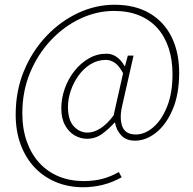

<svg xmlns="http://www.w3.org/2000/svg" viewBox="-20 -646 812 808"><path d="M330 142Q268 142 216 120.5Q164 99 126 59Q88 19 67 -37.5Q46 -94 46 -164Q46 -264 81 -348Q116 -432 175.5 -494.5Q235 -557 309 -591.5Q383 -626 462 -626Q549 -626 610 -590Q671 -554 702.5 -489.5Q734 -425 734 -340Q734 -249 706.5 -185Q679 -121 636.5 -87.5Q594 -54 548 -54Q512 -54 491 -75.5Q470 -97 464 -130H462Q437 -102 409 -82Q381 -62 346 -62Q319 -62 294.5 -76Q270 -90 254 -118.5Q238 -147 238 -190Q238 -232 252.5 -273Q267 -314 293 -347Q319 -380 353.5 -400Q388 -420 428 -420Q452 -420 471.5 -406Q491 -392 504 -368H506L518 -412H542L494 -200Q482 -149 494.5 -114.5Q507 -80 552 -80Q589 -80 624.5 -110Q660 -140 683 -197Q706 -254 706 -334Q706 -394 690 -443Q674 -492 643 -527Q612 -562 566 -581Q520 -600 460 -600Q387 -600 318 -567.5Q249 -535 194 -476.5Q139 -418 106.5 -340Q74 -262 74 -170Q74 -103 93 -50Q112 3 146 40Q180 77 227.5 96.5Q275 116 332 116Q376 116 411.5 106.5Q447 97 480 78L492 100Q453 122 412 132Q371 142 330 142ZM348 -88Q375 -88 403 -106Q431 -124 458 -160L498 -338Q480 -371 462 -382.5Q444 -394 426 -394Q391 -394 361.5 -376Q332 -358 310.5 -328Q289 -298 277.5 -263.5Q266 -229 266 -196Q266 -141 290.5 -114.5Q315 -88 348 -88Z"/></svg>

Font: Source Sans 3 VF
Style: Italic
Weight: 200
Italic angle: -11°
Designer: Paul D. Hunt
Foundry: Adobe Systems Incorporated
Version: Version 3.042;hotconv 1.0.118;makeotfexe 2.5.65603